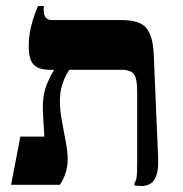

<svg xmlns="http://www.w3.org/2000/svg" viewBox="-20 -617 610 641"><path d="M452 4Q446 4 440 3.5Q434 3 429 2V-6Q434 -13 436 -25Q438 -37 438 -75V-311Q438 -354 427.5 -369Q417 -384 384 -384H147Q109 -384 92.5 -401Q76 -418 76 -462Q76 -495 82.5 -523Q89 -551 96.5 -571Q104 -591 107 -597H126V-583Q126 -567 132.5 -558.5Q139 -550 154 -550H386Q447 -550 468.5 -523.5Q490 -497 493 -441L508 -89Q510 -44 497 -20Q484 4 452 4ZM17 0 48 -161H128Q127 -177 126 -194Q125 -211 124 -227.5Q123 -244 123 -260.5Q123 -277 125 -291Q128 -316 138 -339.5Q148 -363 160 -383V-401H212V-384Q209 -381 201 -366.5Q193 -352 186.5 -330Q180 -308 180 -280Q180 -250 186.5 -214Q193 -178 199.5 -144Q206 -110 206 -84Q206 -62 199 -40Q192 -18 180 0Z"/></svg>

Font: Frank Ruhl Libre
Style: Bold
Weight: 700
Designer: Yanek Iontef
Foundry: Fontef
Version: Version 6.004